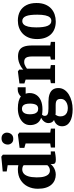

<svg xmlns="http://www.w3.org/2000/svg" viewBox="881 -1741 1128 2930"><g transform="rotate(-90 1445.0 -276.0)"><path d="M245.5 11Q201 11 162 -5Q123 -21 93 -54Q63 -87 46.2 -139Q29.5 -191 29.5 -263Q29.5 -345 63 -414.2Q96.5 -483.5 163 -525.5Q229.5 -567.5 327.5 -567.5Q344 -567.5 359.8 -565.2Q375.5 -563 388.5 -560V-723L293.5 -737.5V-798.5L514 -819.5H519.5L549.5 -796.5V-65H600V-3Q578 1.5 541.2 6.8Q504.5 12 472.5 12Q439.5 12 423 1.8Q406.5 -8.5 406.5 -43V-69Q391 -46 365.5 -27.8Q340 -9.5 308.8 0.8Q277.5 11 245.5 11ZM306 -78.5Q326 -78.5 342 -84.2Q358 -90 369.8 -99Q381.5 -108 388.5 -117V-478.5Q381.5 -487.5 363.8 -494Q346 -500.5 324.5 -500.5Q291 -500.5 263.8 -479.8Q236.5 -459 220.2 -410.8Q204 -362.5 203 -280Q202.5 -208.5 216 -163.8Q229.5 -119 252.8 -98.8Q276 -78.5 306 -78.5Z M658.5 0V-64L721 -73.5V-449L653.5 -468.5V-541L853.5 -566.5H856L886.5 -545.5V-73L947 -64V0ZM789.5 -637.5Q748 -637.5 726 -663.5Q704 -689.5 704 -720.5Q704 -760.5 728 -788.5Q752 -816.5 799 -816.5H800Q842 -816.5 864 -791.5Q886 -766.5 886 -735.5Q886 -696 861.8 -666.8Q837.5 -637.5 790.5 -637.5Z M1243.5 268.5Q1183 268.5 1135 258Q1087 247.5 1053 227.2Q1019 207 1001 176.5Q983 146 983 106Q983 74.5 995.2 50.2Q1007.5 26 1029.2 9.2Q1051 -7.5 1078.5 -15.5Q1053.5 -30.5 1042.5 -52.5Q1031.5 -74.5 1031.5 -102Q1031.5 -123.5 1041.5 -144.5Q1051.5 -165.5 1069.8 -183Q1088 -200.5 1112.5 -211.5Q1052 -234 1026.5 -278.5Q1001 -323 1001 -380.5Q1001 -439.5 1035.8 -481.2Q1070.5 -523 1128 -545.2Q1185.5 -567.5 1254.5 -567.5Q1319 -567.5 1364 -555.8Q1409 -544 1437.5 -521Q1449.5 -536.5 1478.5 -553Q1507.5 -569.5 1542.5 -569.5H1578V-448.5H1479.5Q1483 -440.5 1485.2 -431Q1487.5 -421.5 1488.8 -411.5Q1490 -401.5 1490 -390.5Q1490.5 -331 1461.5 -286.2Q1432.5 -241.5 1376.8 -216.8Q1321 -192 1240.5 -192Q1218 -192 1197.5 -193.8Q1177 -195.5 1159.5 -198.5Q1150.5 -189.5 1146.2 -179.5Q1142 -169.5 1142 -156.5Q1142 -126 1167.2 -113.2Q1192.5 -100.5 1253.5 -100.5H1356.5Q1425.5 -100.5 1472.2 -84Q1519 -67.5 1542.8 -34Q1566.5 -0.5 1566.5 51Q1566.5 102 1539.5 142.5Q1512.5 183 1466.2 211Q1420 239 1362.2 253.8Q1304.5 268.5 1243.5 268.5ZM1262 195Q1296 195 1327.8 183.2Q1359.5 171.5 1380 147.2Q1400.5 123 1400.5 85.5Q1400.5 58.5 1391.5 41.8Q1382.5 25 1361.8 17.2Q1341 9.5 1306.5 9.5H1198Q1187.5 9.5 1177.2 8.8Q1167 8 1158 6.5Q1149 20 1141.5 38.5Q1134 57 1134 82.5Q1134 117 1148.2 142.2Q1162.5 167.5 1190.8 181.2Q1219 195 1262 195ZM1250 -257.5Q1294 -257.5 1311.5 -291Q1329 -324.5 1329 -381Q1329 -424 1320.5 -451.2Q1312 -478.5 1294.5 -491.8Q1277 -505 1250 -505Q1222 -505 1203.5 -491Q1185 -477 1175.5 -450.5Q1166 -424 1166 -385Q1166 -345 1174.5 -316.2Q1183 -287.5 1201.5 -272.5Q1220 -257.5 1250 -257.5Z M1695.5 -73.5V-449L1636.5 -467.5V-543.5L1818 -566.5H1821.5L1848 -545.5V-509L1847 -485Q1868 -505 1899 -523.2Q1930 -541.5 1967.8 -553.2Q2005.5 -565 2047 -565Q2105.5 -565 2142.8 -544.2Q2180 -523.5 2198 -476.5Q2216 -429.5 2216 -351.5V-73L2271.5 -64V0H2000V-64L2048.5 -73V-347Q2048.5 -393 2040 -420Q2031.5 -447 2013.2 -459Q1995 -471 1965.5 -471Q1944 -471 1924.8 -464.2Q1905.5 -457.5 1889.8 -447.5Q1874 -437.5 1862.5 -429V-73.5L1917.5 -64V0H1640.5V-64Z M2314 -273.5Q2314 -348.5 2336.8 -403.8Q2359.5 -459 2399 -495.5Q2438.5 -532 2489 -549.8Q2539.5 -567.5 2596 -567.5Q2679 -567.5 2739 -534Q2799 -500.5 2831.5 -437.2Q2864 -374 2864 -283Q2864 -206 2841.2 -150.5Q2818.5 -95 2779.2 -59.2Q2740 -23.5 2689 -6.2Q2638 11 2581.5 11Q2520 11 2470.5 -7.8Q2421 -26.5 2386.2 -63Q2351.5 -99.5 2332.8 -152.5Q2314 -205.5 2314 -273.5ZM2591.5 -56.5Q2623.5 -56.5 2644.2 -79Q2665 -101.5 2675.5 -149Q2686 -196.5 2686 -270.5Q2686 -327 2681 -370Q2676 -413 2664.5 -441.8Q2653 -470.5 2634.5 -485.2Q2616 -500 2589.5 -500Q2558 -500 2536.2 -477.5Q2514.5 -455 2503.2 -407.8Q2492 -360.5 2492 -286Q2492 -229 2497.8 -186Q2503.5 -143 2515.5 -114.5Q2527.5 -86 2546.2 -71.2Q2565 -56.5 2591.5 -56.5Z"/></g></svg>

Font: Merriweather 24pt Black
Style: Regular
Weight: 900
Designer: Eben Sorkin
Foundry: Eben Sorkin
Version: Version 2.100